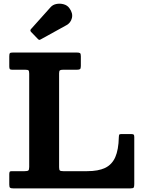

<svg xmlns="http://www.w3.org/2000/svg" viewBox="-20 -1040 794 1060"><path d="M120 -655Q134 -655 137.6 -651Q141.2 -647 141.2 -633V-118.3Q141.2 -102.8 136.5 -98.9Q131.7 -95 116.2 -95H44.7Q35.7 -95 33.5 -91.3Q31.2 -87.5 31.2 -78V-21Q31.2 -7 35.6 -3.5Q40 0 53.2 0H700.3Q715.3 0 718.3 -4.8Q721.3 -9.5 721.3 -24.5V-284Q721.3 -295 717.1 -297.5Q713 -300 701.8 -300H651.8Q640.2 -300 638.4 -296.6Q636.5 -293.3 636 -282Q634.5 -213.3 616.4 -172.3Q598.2 -131.3 560.5 -113.1Q522.7 -95 461.2 -95H329Q314.8 -95 310.5 -98.9Q306.3 -102.8 306.3 -117V-635.2Q306.3 -648.7 311.1 -651.9Q316 -655 328.8 -655H404.3Q417 -655 421.6 -658.4Q426.3 -661.7 426.3 -675.5V-729.5Q426.3 -743.5 421.8 -746.7Q417.3 -750 403.8 -750H51.2Q38 -750 34.6 -746.2Q31.2 -742.5 31.2 -729.2V-673Q31.2 -661.7 34.4 -658.4Q37.5 -655 47.7 -655ZM188.5 -825.5Q193.3 -820.2 196.6 -819.9Q200 -819.5 206 -823.2L347 -901Q370.5 -913.8 377 -940.5Q383.5 -967.3 363 -995Q351.8 -1010.8 331.5 -1016.4Q311.3 -1022 291.3 -1018Q271.3 -1014 259.5 -1000.5L152 -880.5Q143.5 -872.3 151.8 -863.5Z"/></svg>

Font: Besley
Style: Regular
Weight: 400
Designer: Owen Earl
Foundry: indestructible type*
Version: Version 4.000